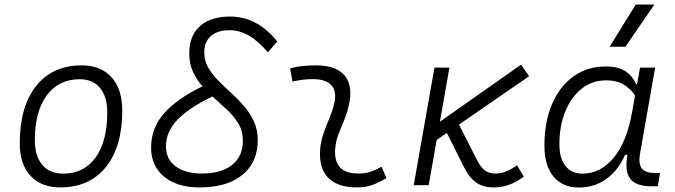

<svg xmlns="http://www.w3.org/2000/svg" viewBox="-20 -815 2970 845"><path d="M245.1 9.8Q161.1 9.8 114 -41.5Q66.9 -92.8 66.9 -184.1Q66.9 -346.2 139.2 -436.8Q211.4 -527.3 339.8 -527.3Q423.8 -527.3 470.9 -474.9Q518.1 -422.4 518.1 -328.6Q518.1 -168.9 445.8 -79.6Q373.5 9.8 245.1 9.8ZM257.8 -50.8Q349.6 -50.8 400.9 -122.1Q452.1 -193.4 452.1 -320.3Q452.1 -389.2 420.4 -427.7Q388.7 -466.3 331.1 -466.3Q238.3 -466.3 185.8 -395.3Q133.3 -324.2 133.3 -197.3Q133.3 -128.4 166 -89.6Q198.7 -50.8 257.8 -50.8Z M858.4 9.8Q759.3 9.8 702.1 -37.4Q645 -84.5 645 -165.5Q645 -252 702.4 -316.7Q759.8 -381.3 871.1 -435.1Q845.7 -463.9 829.3 -499Q813 -534.2 813 -580.6Q813 -657.7 859.9 -700Q906.7 -742.2 992.7 -742.2Q1111.8 -742.2 1200.2 -632.8L1158.7 -584.5Q1077.6 -682.1 991.2 -682.1Q937.5 -682.1 908.2 -656.5Q878.9 -630.9 878.9 -584.5Q878.9 -548.3 896 -518.3Q913.1 -488.3 939.7 -461.2Q966.3 -434.1 996.6 -406.7Q1026.9 -379.4 1053.5 -348.6Q1080.1 -317.9 1097.2 -281.2Q1114.3 -244.6 1114.3 -198.7Q1114.3 -100.1 1046.6 -45.2Q979 9.8 858.4 9.8ZM915 -390.6Q812.5 -341.3 761.5 -288.6Q710.4 -235.8 710.4 -170.4Q710.4 -114.7 752.7 -83Q794.9 -51.3 868.7 -51.3Q953.6 -51.3 1001.2 -89.1Q1048.8 -127 1048.8 -194.3Q1048.8 -238.8 1028.6 -272Q1008.3 -305.2 977.5 -333.5Q946.8 -361.8 915 -390.6Z M1659.2 -81.1 1680.7 -31.2Q1652.8 -14.2 1622.1 -2.2Q1591.3 9.8 1551.3 9.8Q1466.8 9.8 1425.3 -31.7Q1383.8 -73.2 1388.7 -153.3Q1391.1 -189.9 1402.8 -224.6Q1414.6 -259.3 1428.5 -292Q1442.4 -324.7 1449.7 -355Q1463.9 -410.2 1439.5 -438.5Q1415 -466.8 1356.4 -466.8Q1310.1 -466.8 1267.1 -455.6L1256.8 -513.7Q1285.6 -522 1314.5 -524.7Q1343.3 -527.3 1372.1 -527.3Q1460.9 -527.3 1498.3 -480.7Q1535.6 -434.1 1513.7 -345.2Q1505.4 -310.5 1492.4 -280.5Q1479.5 -250.5 1468.5 -221.2Q1457.5 -191.9 1455.1 -157.7Q1447.8 -51.3 1557.1 -51.3Q1585.9 -51.3 1607.7 -58.1Q1629.4 -64.9 1659.2 -81.1Z M1800.8 0 1892.1 -517.6H1958L1916 -279.3L2272.9 -530.3L2308.6 -479.5L2000 -266.6L2079.1 -111.3Q2096.2 -77.1 2115 -64.2Q2133.8 -51.3 2158.2 -51.3Q2182.6 -51.3 2205.1 -59.6Q2227.5 -67.9 2255.4 -87.4L2285.6 -37.6Q2250 -12.2 2219 -1.2Q2188 9.8 2150.9 9.8Q2107.9 9.8 2076.9 -10.7Q2045.9 -31.2 2019.5 -84L1946.8 -230L1901.9 -199.2L1866.7 0Z M2783.7 -444.3 2796.9 -517.6H2863.3L2796.9 -139.6Q2789.1 -95.2 2804 -74.5Q2818.8 -53.7 2861.8 -53.7H2884.8L2875 4.9H2847.7Q2779.3 4.9 2753.9 -28.1Q2728.5 -61 2741.2 -133.8H2731Q2701.2 -64.9 2648.4 -27.3Q2595.7 10.3 2527.8 10.3Q2455.6 10.3 2415.8 -38.1Q2376 -86.4 2376 -174.3Q2376 -278.8 2409.7 -357.2Q2443.4 -435.5 2504.2 -479Q2564.9 -522.5 2646 -522.5Q2699.7 -522.5 2731.4 -502.2Q2763.2 -481.9 2779.8 -444.3ZM2647.9 -461.4Q2585.9 -461.4 2539.8 -424.6Q2493.7 -387.7 2467.8 -324.2Q2441.9 -260.7 2441.9 -180.2Q2441.9 -118.2 2468.8 -84.5Q2495.6 -50.8 2543.5 -50.8Q2622.6 -50.8 2680.7 -120.4Q2738.8 -189.9 2762.7 -325.7L2774.9 -395Q2754.9 -424.8 2724.4 -443.1Q2693.8 -461.4 2647.9 -461.4ZM2663.1 -609.4 2777.8 -794.9H2859.9L2732.4 -609.4Z"/></svg>

Font: Cascadia Mono Light
Style: Italic
Weight: 300
Italic angle: -10°
Monospace: yes
Designer: Aaron Bell
Foundry: Saja Typeworks
Version: Version 2404.023; ttfautohint (v1.8.4)